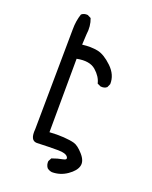

<svg xmlns="http://www.w3.org/2000/svg" viewBox="-157 -809 813 1025"><g transform="rotate(20 250.0 -297.0)"><path d="M267 130Q251 128 239 118Q227 102 229 81L239 62Q272 50 298.5 45.5Q325 41 313.5 25Q302 9 259.5 8.5Q217 8 137 11Q99 10 105 -55Q111 -577 111 -625Q111 -673 125 -714Q139 -726 160 -724L180 -714Q196 -673 189 -624L186 -565Q235 -571 273.5 -563.5Q312 -556 356.5 -513.5Q401 -471 399 -418L390 -398Q376 -386 354 -389L335 -398Q327 -435 291 -466.5Q255 -498 184 -484L182 -66Q225 -69 262.5 -66.5Q300 -64 323.5 -57.5Q347 -51 377 -17Q407 17 399.5 46.5Q392 76 353 103Q314 130 267 130Z"/></g></svg>

Font: NaniFont Regular
Style: Regular
Weight: 400
Designer: Nanigashitei
Version: Version 1.036